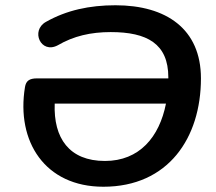

<svg xmlns="http://www.w3.org/2000/svg" viewBox="-20 -700 821 730"><path d="M373 10C620 10 744 -176 744 -402C744 -590 612 -680 419 -680C320 -680 233 -661 155 -617C95 -584 135 -493 200 -528C260 -563 325 -578 401 -578C539 -578 620 -534 620 -406V-402H121C92 -402 79 -393 75 -369C41 -162 151 10 373 10ZM188 -306H611C586 -179 510 -88 379 -88C243 -88 183 -175 188 -306Z"/></svg>

Font: SN Pro Semibold
Style: Italic
Weight: 600
Italic angle: -9°
Designer: Tobias Whetton
Foundry: Supernotes
Version: Version 1.001;Glyphs 3.2 (3249)